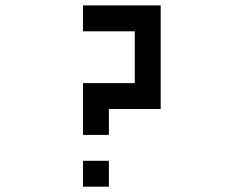

<svg xmlns="http://www.w3.org/2000/svg" viewBox="-20 -704 919 724"><path d="M293 -97.7H390.6V0H293ZM293 -683.6H585.9V-293H390.6V-195.3H293V-390.6H488.3V-585.9H293Z"/></svg>

Font: BabelStone Pigpen
Style: Regular
Weight: 400
Designer: Andrew West
Foundry: BabelStone
Version: Version 1.02 November 6, 2013